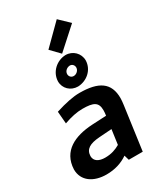

<svg xmlns="http://www.w3.org/2000/svg" viewBox="-259 -1037 991 1144"><g transform="rotate(-30 236.5 -465.0)"><path d="M195 -807 254 -746 397 -875 329 -940ZM150 -615C150 -566 189 -529 239 -529C299 -531 354 -576 356 -641C356 -690 317 -729 267 -729C207 -727 152 -680 150 -615ZM258 -662C275 -662 286 -648 286 -633C286 -613 267 -596 248 -596C230 -596 219 -610 219 -625C219 -646 238 -661 258 -662ZM95 -133C97 -180 130 -199 198 -204L284 -210L270 -109C242 -93 211 -81 167 -81C126 -81 95 -97 95 -133ZM124 10C181 10 230 -5 272 -34L282 0H378L419 -297C421 -313 423 -329 423 -343C423 -449 358 -492 226 -492C184 -492 128 -481 59 -459L66 -375C113 -392 156 -401 194 -401C271 -401 299 -386 299 -331C299 -321 298 -308 296 -295L196 -290C77 -283 -25 -238 -30 -113C-30 -34 36 10 124 10Z"/></g></svg>

Font: Cantarell
Style: BoldOblique
Weight: 700
Italic angle: -8°
Designer: Dave Crossland
Version: Version 0.024